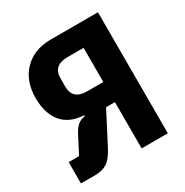

<svg xmlns="http://www.w3.org/2000/svg" viewBox="-162 -829 923 959"><g transform="rotate(-30 300.0 -349.0)"><path d="M32 -123H92L144 -223Q159 -251 175.5 -264.5Q192 -278 216 -281V-287Q134 -291 91.5 -342Q49 -393 49 -482Q49 -580 106.5 -639Q164 -698 261 -698H533V0H382V-267H331L236 -84Q211 -36 183.5 -18Q156 0 112 0H32ZM382 -580H289Q248 -580 227 -561.5Q206 -543 206 -506V-457Q206 -420 227 -401.5Q248 -383 289 -383H382Z"/></g></svg>

Font: iA Writer Duo V
Style: Regular
Weight: 400
Designer: Mike Abbink, Paul van der Laan, Pieter van Rosmalen, Oliver Reichenstein
Foundry: Information Architects Inc.
Version: Version 2.000